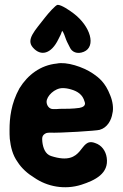

<svg xmlns="http://www.w3.org/2000/svg" viewBox="-20 -771 508 795"><path d="M327.1 -556.6C378.9 -578.1 355.5 -662.1 284.2 -715.8C267.6 -728.5 234.4 -751 218.8 -751C210.9 -751 180.7 -716.8 167 -699.2C124 -643.6 86.9 -607.4 116.2 -574.2C149.4 -536.1 192.4 -547.9 221.7 -608.4L230.5 -626C233.4 -630.9 235.4 -640.6 237.3 -643.6C243.2 -637.7 249 -620.1 253.9 -606.4C258.8 -593.8 263.7 -586.9 269.5 -574.2C277.3 -556.6 298.8 -544.9 327.1 -556.6ZM155.3 -183.6C154.3 -199.2 152.3 -210.9 170.9 -219.7C173.8 -220.7 179.7 -221.7 184.6 -221.7C227.5 -219.7 380.9 -229.5 392.6 -233.4C424.8 -242.2 441.4 -274.4 445.3 -300.8C451.2 -322.3 446.3 -352.5 436.5 -376C416 -429.7 388.7 -450.2 364.3 -466.8C324.2 -494.1 254.9 -516.6 214.8 -507.8C147.5 -501 94.7 -460.9 60.5 -405.3C25.4 -341.8 19.5 -281.2 19.5 -233.4C19.5 -220.7 19.5 -209 20.5 -196.3C24.4 -162.1 32.2 -128.9 52.7 -100.6C69.3 -74.2 94.7 -51.8 122.1 -35.2C175.8 2 248 15.6 316.4 -5.9C374 -24.4 431.6 -52.7 421.9 -118.2C418 -145.5 401.4 -169.9 374 -178.7C304.7 -205.1 333 -79.1 191.4 -125C167 -132.8 158.2 -159.2 155.3 -183.6ZM226.6 -320.3C219.7 -319.3 210.9 -319.3 201.2 -319.3H200.2C181.6 -319.3 172.9 -336.9 172.9 -349.6C172.9 -373 206.1 -406.2 239.3 -406.2C251 -406.2 262.7 -404.3 275.4 -400.4C301.8 -392.6 322.3 -378.9 330.1 -350.6C331.1 -347.7 332 -344.7 332 -342.8C332 -333 324.2 -327.1 308.6 -324.2C281.2 -320.3 253.9 -320.3 226.6 -320.3Z"/></svg>

Font: Day Care
Style: Regular
Weight: 400
Designer: Noponies
Version: Version 1.000;PS 001.000;hotconv 1.0.88;makeotf.lib2.5.64775